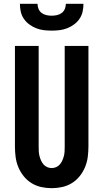

<svg xmlns="http://www.w3.org/2000/svg" viewBox="-20 -975 540 1003"><path d="M250 8Q222 8 195 2Q168 -4 144.5 -18.5Q121 -33 103.5 -55Q86 -77 75.5 -102.5Q65 -128 61.5 -155.5Q58 -183 58 -210V-735H182V-210Q182 -198 182.5 -185.5Q183 -173 186 -161Q189 -149 194 -137.5Q199 -126 207 -116.5Q215 -107 226.5 -102Q238 -97 250 -97Q262 -97 273.5 -102Q285 -107 293 -116.5Q301 -126 306 -137.5Q311 -149 314 -161Q317 -173 317.5 -185.5Q318 -198 318 -210V-735H442V-210Q442 -183 438.5 -155.5Q435 -128 424.5 -102.5Q414 -77 396.5 -55Q379 -33 355.5 -18.5Q332 -4 305 2Q278 8 250 8ZM250 -815Q229 -815 208.5 -817.5Q188 -820 169 -827.5Q150 -835 133 -847.5Q116 -860 104.5 -877Q93 -894 88.5 -914Q84 -934 84 -955H176Q176 -941 181.5 -928Q187 -915 198 -907Q209 -899 222.5 -896Q236 -893 250 -893Q264 -893 277.5 -896Q291 -899 302 -907Q313 -915 318.5 -928Q324 -941 324 -955H416Q416 -934 411.5 -914Q407 -894 395.5 -877Q384 -860 367 -847.5Q350 -835 331 -827.5Q312 -820 291.5 -817.5Q271 -815 250 -815Z"/></svg>

Font: Iosevka SS04 Extrabold
Style: Regular
Weight: 800
Monospace: yes
Designer: Belleve Invis
Foundry: Belleve Invis
Version: Version 19.0.0; ttfautohint (v1.8.4)